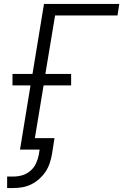

<svg xmlns="http://www.w3.org/2000/svg" viewBox="-20 -755 640 969"><path d="M16 194V136H47Q70 136 92.5 129.5Q115 123 133.5 107Q152 91 162 69Q172 47 176 25L180 0H81L134 -324H43V-382H144L202 -735H582L573 -677H258L209 -382H339V-324H200L156 -58H255L242 25Q238 47 230.5 69.5Q223 92 209.5 112Q196 132 177.5 148.5Q159 165 137.5 175.5Q116 186 93 190Q70 194 47 194Z"/></svg>

Font: Iosevka SS04 Light Extended
Style: Italic
Weight: 300
Width: 7
Italic angle: -9°
Monospace: yes
Designer: Belleve Invis
Foundry: Belleve Invis
Version: Version 19.0.0; ttfautohint (v1.8.4)